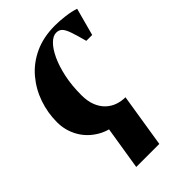

<svg xmlns="http://www.w3.org/2000/svg" viewBox="-221 -594 889 889"><g transform="rotate(-45 223.5 -150.0)"><path d="M228.5 11.5Q159 11.5 110 -17Q61 -45.5 35.2 -91.8Q9.5 -138 9.5 -191.5Q9.5 -253 29.5 -310.8Q49.5 -368.5 88.5 -414.8Q127.5 -461 185.5 -488Q243.5 -515 319.5 -515Q348.5 -515 384.8 -510.5Q421 -506 447 -497L410.5 -362H372Q359 -411 349.5 -438.2Q340 -465.5 329 -476.5Q318 -487.5 300 -487.5Q279.5 -487.5 258 -466.5Q236.5 -445.5 218.5 -407Q200.5 -368.5 189.2 -316.2Q178 -264 178 -200.5Q178 -159.5 189.8 -130.8Q201.5 -102 221.2 -83.8Q241 -65.5 265.5 -57.2Q290 -49 315.5 -49ZM161.5 -28 315.5 -49 273.5 214.5H122.5Z"/></g></svg>

Font: Merriweather 144pt ExtraBold
Style: Italic
Weight: 800
Italic angle: -7.8°
Version: Version 2.101